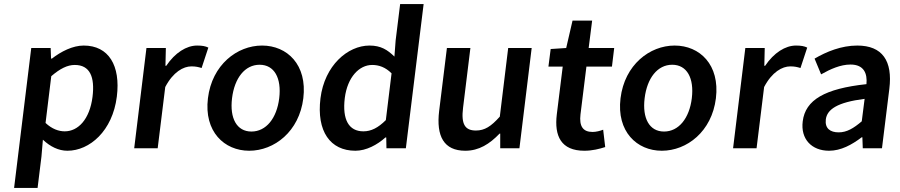

<svg xmlns="http://www.w3.org/2000/svg" viewBox="-20 -726 4405 940"><path d="M190 -42C226 -8 267 12 310 12C419 12 531 -85 552 -253C571 -405 512 -503 390 -503C336 -503 279 -474 234 -439H230L228 -491H133L49 194H164L183 40ZM203 -124 231 -353C274 -390 310 -408 346 -408C420 -408 445 -350 433 -252C419 -141 362 -83 297 -83C268 -83 235 -94 203 -124Z M637 0H752L789 -300C828 -374 878 -401 917 -401C938 -401 951 -398 967 -393L1000 -493C986 -500 970 -503 945 -503C893 -503 837 -468 794 -404H790L792 -491H697Z M998 -245C978 -82 1078 12 1200 12C1323 12 1445 -82 1465 -245C1485 -409 1386 -503 1263 -503C1141 -503 1018 -409 998 -245ZM1116 -245C1128 -344 1179 -409 1251 -409C1323 -409 1359 -344 1347 -245C1335 -147 1283 -82 1211 -82C1139 -82 1104 -147 1116 -245Z M1549 -245C1529 -83 1597 12 1720 12C1773 12 1827 -17 1867 -53H1871L1872 0H1967L2054 -706H1939L1917 -528L1911 -449C1877 -482 1845 -503 1789 -503C1682 -503 1569 -405 1549 -245ZM1668 -246C1681 -349 1739 -408 1802 -408C1835 -408 1867 -397 1897 -367L1869 -138C1831 -100 1797 -83 1759 -83C1688 -83 1655 -140 1668 -246Z M2130 -183C2115 -59 2153 12 2258 12C2325 12 2377 -21 2426 -72H2429V0H2523L2583 -491H2468L2427 -155C2384 -107 2353 -87 2310 -87C2257 -87 2237 -117 2247 -198L2283 -491H2168Z M2706 -166C2693 -60 2727 12 2841 12C2880 12 2915 3 2943 -6L2933 -91C2918 -85 2898 -80 2881 -80C2834 -80 2815 -108 2822 -166L2851 -400H2976L2987 -491H2862L2879 -625H2783L2752 -491L2676 -486L2665 -400H2735Z M3018 -245C2998 -82 3098 12 3220 12C3343 12 3465 -82 3485 -245C3505 -409 3406 -503 3283 -503C3161 -503 3038 -409 3018 -245ZM3136 -245C3148 -344 3199 -409 3271 -409C3343 -409 3379 -344 3367 -245C3355 -147 3303 -82 3231 -82C3159 -82 3124 -147 3136 -245Z M3569 0H3684L3721 -300C3760 -374 3810 -401 3849 -401C3870 -401 3883 -398 3899 -393L3932 -493C3918 -500 3902 -503 3877 -503C3825 -503 3769 -468 3726 -404H3722L3724 -491H3629Z M3910 -132C3899 -46 3953 12 4039 12C4097 12 4150 -17 4199 -54H4202L4204 0H4298L4334 -291C4351 -428 4300 -503 4177 -503C4099 -503 4026 -473 3968 -439L4000 -362C4046 -388 4095 -410 4144 -410C4210 -410 4227 -366 4222 -314C4018 -292 3923 -237 3910 -132ZM4023 -141C4029 -190 4078 -225 4213 -242L4199 -132C4159 -98 4126 -78 4086 -78C4045 -78 4018 -97 4023 -141Z"/></svg>

Font: Falling Sky
Style: Obl
Weight: 400
Designer: Paul D. Hunt
Foundry: Adobe Systems Incorporated
Version: Version 1.02